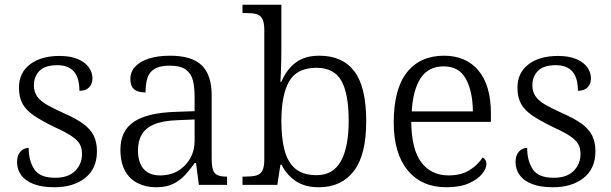

<svg xmlns="http://www.w3.org/2000/svg" viewBox="-20 -780 2579 810"><path d="M209 10Q157 10 122 -3.5Q87 -17 69.5 -41Q52 -65 52 -96Q52 -118 60 -131.5Q68 -145 79 -150.5Q90 -156 101 -156Q101 -102 124.5 -66Q148 -30 213 -30Q268 -30 297 -59Q326 -88 326 -130Q326 -155 316.5 -172Q307 -189 282.5 -205.5Q258 -222 212 -243Q158 -269 124.5 -291.5Q91 -314 75.5 -341.5Q60 -369 60 -410Q60 -473 106.5 -508.5Q153 -544 231 -544Q278 -544 309 -530.5Q340 -517 355 -495.5Q370 -474 370 -450Q370 -426 356 -411.5Q342 -397 315 -397Q315 -452 291.5 -478.5Q268 -505 222 -505Q170 -505 146.5 -481Q123 -457 123 -420Q123 -393 136.5 -373.5Q150 -354 178 -338Q206 -322 248 -303Q301 -280 331.5 -257.5Q362 -235 375.5 -207.5Q389 -180 389 -142Q389 -69 339.5 -29.5Q290 10 209 10Z M638 10Q596 10 561.5 -7Q527 -24 507.5 -59.5Q488 -95 488 -149Q488 -228 544.5 -266Q601 -304 718 -308L801 -311V-372Q801 -411 794 -440Q787 -469 764.5 -486Q742 -503 695 -503Q654 -503 631.5 -489Q609 -475 601.5 -449.5Q594 -424 594 -390Q562 -390 546 -403Q530 -416 530 -447Q530 -477 550.5 -499Q571 -521 608.5 -533Q646 -545 698 -545Q789 -545 831 -504.5Q873 -464 873 -377V-113Q873 -82 878 -65Q883 -48 896.5 -41.5Q910 -35 934 -35H938V0H819L807 -92H801Q783 -66 762 -43Q741 -20 712 -5Q683 10 638 10ZM655 -40Q699 -40 731.5 -59.5Q764 -79 782.5 -112Q801 -145 801 -184V-276L730 -273Q666 -271 629.5 -255Q593 -239 577.5 -211.5Q562 -184 562 -145Q562 -113 572 -89.5Q582 -66 602.5 -53Q623 -40 655 -40Z M1325 10Q1267 10 1228.5 -15.5Q1190 -41 1168 -85H1163L1150 0H1003V-35H1015Q1043 -35 1060.5 -39.5Q1078 -44 1086.5 -59.5Q1095 -75 1095 -107V-654Q1095 -686 1086 -701.5Q1077 -717 1060 -721Q1043 -725 1018 -725H1003V-760H1167V-571Q1167 -553 1166.5 -527Q1166 -501 1165 -475.5Q1164 -450 1163 -435H1167Q1189 -487 1227.5 -516Q1266 -545 1327 -545Q1425 -545 1475 -479Q1525 -413 1525 -268Q1525 -126 1472.5 -58Q1420 10 1325 10ZM1316 -41Q1385 -41 1418 -100Q1451 -159 1451 -270Q1451 -385 1420 -439.5Q1389 -494 1315 -494Q1233 -494 1200 -437Q1167 -380 1167 -269Q1167 -197 1180.5 -146Q1194 -95 1226.5 -68Q1259 -41 1316 -41Z M1863 10Q1759 10 1700 -61.5Q1641 -133 1641 -263Q1641 -404 1696.5 -474.5Q1752 -545 1853 -545Q1946 -545 1998.5 -482.5Q2051 -420 2051 -301V-266H1715Q1716 -150 1757.5 -95Q1799 -40 1873 -40Q1926 -40 1962 -63Q1998 -86 2016 -116Q2022 -113 2027 -106Q2032 -99 2032 -88Q2032 -69 2013.5 -46Q1995 -23 1957.5 -6.5Q1920 10 1863 10ZM1975 -310Q1974 -396 1945 -448Q1916 -500 1852 -500Q1787 -500 1754.5 -450Q1722 -400 1717 -310Z M2312 10Q2260 10 2225 -3.5Q2190 -17 2172.5 -41Q2155 -65 2155 -96Q2155 -118 2163 -131.5Q2171 -145 2182 -150.5Q2193 -156 2204 -156Q2204 -102 2227.5 -66Q2251 -30 2316 -30Q2371 -30 2400 -59Q2429 -88 2429 -130Q2429 -155 2419.5 -172Q2410 -189 2385.5 -205.5Q2361 -222 2315 -243Q2261 -269 2227.5 -291.5Q2194 -314 2178.5 -341.5Q2163 -369 2163 -410Q2163 -473 2209.5 -508.5Q2256 -544 2334 -544Q2381 -544 2412 -530.5Q2443 -517 2458 -495.5Q2473 -474 2473 -450Q2473 -426 2459 -411.5Q2445 -397 2418 -397Q2418 -452 2394.5 -478.5Q2371 -505 2325 -505Q2273 -505 2249.5 -481Q2226 -457 2226 -420Q2226 -393 2239.5 -373.5Q2253 -354 2281 -338Q2309 -322 2351 -303Q2404 -280 2434.5 -257.5Q2465 -235 2478.5 -207.5Q2492 -180 2492 -142Q2492 -69 2442.5 -29.5Q2393 10 2312 10Z"/></svg>

Font: Noto Serif Tibetan Light
Style: Regular
Weight: 300
Version: Version 2.103